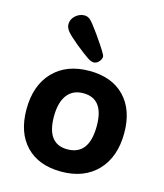

<svg xmlns="http://www.w3.org/2000/svg" viewBox="-115 -857 817 954"><g transform="rotate(15 293.0 -380.0)"><path d="M343 -596Q343 -582 331 -569Q319 -556 305 -556Q292 -556 273.5 -568Q255 -580 206 -619Q164 -654 149.5 -671.5Q135 -689 135 -708Q135 -733 155.5 -751.5Q176 -770 202 -770Q220 -770 234.5 -755.5Q249 -741 281 -696Q343 -608 343 -596ZM289 10Q173 10 108 -57.5Q43 -125 43 -245Q43 -368 111 -439Q179 -510 297 -510Q413 -510 478 -442.5Q543 -375 543 -256Q543 -133 475 -61.5Q407 10 289 10ZM290 -105Q402 -105 402 -255Q402 -395 296 -395Q242 -395 213 -356.5Q184 -318 184 -246Q184 -105 290 -105Z"/></g></svg>

Font: Solway
Style: Bold
Weight: 700
Designer: Mariya V. Pigoulevskaya
Foundry: The Northern Block Ltd.
Version: Version 1.000;hotconv 1.0.109;makeotfexe 2.5.65596